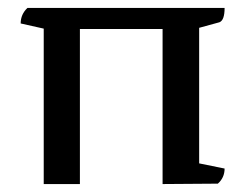

<svg xmlns="http://www.w3.org/2000/svg" viewBox="-20 -463 633 483"><path d="M545 -443Q545 -412 532 -407L481 -393V-52L545 -39Q545 -16 528 -1L389 0V-390H181V0H90V-391L32 -404Q32 -427 49 -443Z"/></svg>

Font: Petrona Medium
Style: Regular
Weight: 500
Designer: Ringo R. Seeber
Foundry: Ringo R. Seeber
Version: Version 2.001; ttfautohint (v1.8.3)